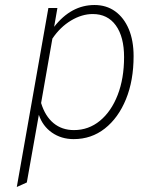

<svg xmlns="http://www.w3.org/2000/svg" viewBox="-20 -543 572 766"><path d="M47 203 173 -511H209L196 -436Q264 -523 357 -523Q404.5 -523 439.5 -497.8Q474.5 -472.5 493.8 -426.8Q513 -381 513 -319Q513 -221.5 482.5 -147Q452 -72.5 398.2 -30.2Q344.5 12 274 12Q224.5 12 187.2 -14Q150 -40 135 -85L87 185ZM275 -24Q333.5 -24 378.8 -61.2Q424 -98.5 449.5 -164.2Q475 -230 475 -315Q475 -396 442.2 -441.5Q409.5 -487 350 -487Q306.5 -487 263.2 -461Q220 -435 189 -389L144 -132Q160 -79.5 193.5 -51.8Q227 -24 275 -24Z"/></svg>

Font: Overpass Thin
Style: Italic
Weight: 250
Italic angle: -10°
Designer: Delve Withrington, Dave Bailey, Thomas Jockin
Foundry: Delve Fonts LLC
Version: Version 4.000